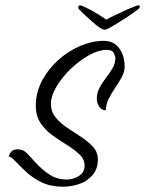

<svg xmlns="http://www.w3.org/2000/svg" viewBox="-20 -689 547 724"><path d="M502 -669Q507 -669 507 -664Q507 -659 502 -655Q480 -638 458.5 -624Q437 -610 417 -598Q406 -591 393.5 -584Q381 -577 374 -577Q368 -577 358 -583.5Q348 -590 343 -594Q332 -604 312.5 -621Q293 -638 277 -655Q275 -657 275 -661Q275 -665 278 -667.5Q281 -670 283 -669Q287 -668 301.5 -661.5Q316 -655 332 -646Q344 -639 355 -632Q366 -625 381 -615Q394 -623 410 -630Q426 -637 438 -643Q445 -647 459 -653Q473 -659 486 -664Q499 -669 501 -669ZM216 15Q171 15 137 -1.5Q103 -18 79 -40.5Q55 -63 38.5 -80.5Q22 -98 13 -99Q17 -112 24.5 -119Q32 -126 47 -126Q66 -126 79.5 -113Q93 -100 113 -77Q141 -47 168.5 -29.5Q196 -12 233 -12Q256 -12 277.5 -25.5Q299 -39 299 -64Q299 -88 280.5 -106Q262 -124 234.5 -141Q207 -158 179.5 -177.5Q152 -197 133.5 -224Q115 -251 115 -290Q115 -340 138.5 -384.5Q162 -429 200 -463Q238 -497 283 -516Q328 -535 371 -535Q409 -535 429.5 -507Q450 -479 450 -437Q450 -419 439.5 -399Q429 -379 414.5 -358Q400 -337 389.5 -315.5Q379 -294 379 -273Q364 -273 354.5 -286.5Q345 -300 345 -316Q345 -339 355.5 -358.5Q366 -378 380 -396Q394 -414 404.5 -432Q415 -450 415 -471Q415 -475 409.5 -488Q404 -501 382 -501Q352 -501 316 -481Q280 -461 247 -429.5Q214 -398 193 -362.5Q172 -327 172 -297Q172 -268 190 -246Q208 -224 234.5 -206.5Q261 -189 287 -172Q313 -155 331 -135Q349 -115 349 -88Q349 -53 330 -30Q311 -7 281 4Q251 15 216 15Z"/></svg>

Font: Birthstone
Style: Regular
Weight: 400
Designer: Robert E. Leuschke
Foundry: Robert E. Leuschke
Version: Version 1.013; ttfautohint (v1.8.3)